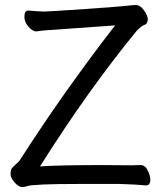

<svg xmlns="http://www.w3.org/2000/svg" viewBox="-20 -731 640 764"><path d="M67.9 13.2Q53.7 13.2 37.8 -5.4Q22 -23.9 22 -37.1Q22 -49.3 24.4 -56.2Q26.9 -63 40 -74.5Q53.2 -85.9 57.1 -90.8Q233.9 -366.7 438 -629.9L154.8 -609.9L124 -606Q109.9 -606 93.5 -624.5Q77.1 -643.1 77.1 -664.1Q77.1 -689 92.8 -689Q136.7 -685.1 155.8 -685.1Q173.8 -685.1 317.9 -695.1Q461.9 -705.1 484.4 -708Q506.8 -710.9 521 -710.9Q538.1 -710.9 553 -689.9Q567.9 -668.9 567.9 -654.8Q567.9 -637.7 557.1 -632.8Q541 -627.9 522 -606Q328.1 -369.1 139.2 -68.8Q200.2 -73.7 374 -74.2L502 -73.2Q523.9 -73.2 539.1 -74.2Q557.1 -74.2 567.6 -53.2Q578.1 -32.2 578.1 -15.1Q578.1 6.8 560.1 6.8Q522 2.9 457 1H292Q112.8 1 87.9 9.8Q79.1 13.2 67.9 13.2Z"/></svg>

Font: LXGW WenKai Screen R
Style: Regular
Weight: 400
Designer: Fontworks Inc.
Version: Version 1.235;May 31, 2022